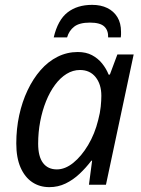

<svg xmlns="http://www.w3.org/2000/svg" viewBox="-20 -760 581 790"><path d="M183 10Q143 10 112.5 -10.5Q82 -31 64.5 -71Q47 -111 47 -170Q47 -230 59 -285.5Q71 -341 93.5 -388.5Q116 -436 147 -471.5Q178 -507 217 -526.5Q256 -546 300 -546Q334 -546 358.5 -533Q383 -520 400 -499Q417 -478 427 -453H432L463 -536H530L416 0H346L359 -99H356Q334 -70 307.5 -45Q281 -20 250 -5Q219 10 183 10ZM214 -63Q248 -63 281.5 -90Q315 -117 342.5 -163Q370 -209 384 -266Q392 -296 394.5 -321.5Q397 -347 397 -366Q397 -413 373.5 -442.5Q350 -472 309 -472Q280 -472 254 -456Q228 -440 206.5 -411Q185 -382 169.5 -343.5Q154 -305 145.5 -260.5Q137 -216 137 -169Q137 -116 157 -89.5Q177 -63 214 -63ZM201 -606Q218 -678 258 -709Q298 -740 359 -740Q395 -740 421.5 -727Q448 -714 463 -689.5Q478 -665 478 -629Q478 -623 478 -617.5Q478 -612 477 -606H425Q426 -635 409 -651Q392 -667 350 -667Q307 -667 285.5 -650.5Q264 -634 256 -606Z"/></svg>

Font: Noto Sans Display
Style: Italic
Weight: 400
Italic angle: -12°
Designer: Monotype Design Team
Foundry: Monotype Imaging Inc.
Version: Version 2.003